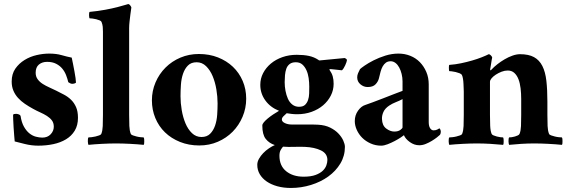

<svg xmlns="http://www.w3.org/2000/svg" viewBox="-20 -715 2816 953"><path d="M224 -449Q259 -449 285 -441.5Q311 -434 336 -429Q339 -416 342.5 -397.5Q346 -379 349.5 -361Q353 -343 355 -327.5Q357 -312 357 -306Q357 -303 350.5 -301Q344 -299 339 -299Q333 -299 328.5 -301.5Q324 -304 319 -307Q315 -324 308 -342Q301 -360 289 -374.5Q277 -389 258.5 -398.5Q240 -408 214 -408Q189 -408 173 -394.5Q157 -381 157 -354Q157 -335 167 -321.5Q177 -308 192 -298.5Q207 -289 225 -281Q243 -273 259 -265Q279 -255 298 -245Q317 -235 332.5 -220Q348 -205 357.5 -183.5Q367 -162 367 -130Q367 -93 351 -66.5Q335 -40 307.5 -23.5Q280 -7 244.5 0.5Q209 8 170 8Q137 8 104.5 0Q72 -8 53 -13Q52 -22 50.5 -41.5Q49 -61 47.5 -82.5Q46 -104 45.5 -121.5Q45 -139 45 -143Q45 -148 50.5 -149Q56 -150 60 -150Q65 -150 72.5 -147.5Q80 -145 82 -140Q87 -107 99 -86Q111 -65 126 -53Q141 -41 158 -36.5Q175 -32 190 -32Q216 -32 231.5 -48.5Q247 -65 247 -86Q247 -105 237.5 -117.5Q228 -130 213 -139.5Q198 -149 180 -157Q162 -165 144 -175Q122 -187 103 -200Q84 -213 69.5 -229Q55 -245 46.5 -265Q38 -285 38 -310Q38 -348 56 -374Q74 -400 101.5 -417Q129 -434 161.5 -441.5Q194 -449 224 -449Z M491 -558Q491 -571 490 -582Q489 -593 484 -606Q482 -611 474.5 -614Q467 -617 457.5 -619.5Q448 -622 439 -623Q430 -624 425 -624Q424 -624 423 -628.5Q422 -633 422 -638.5Q422 -644 422.5 -649.5Q423 -655 425 -656Q467 -660 502 -666.5Q537 -673 562 -679.5Q587 -686 601.5 -690.5Q616 -695 617 -695Q622 -694 626.5 -688Q631 -682 632 -678Q629 -660 627 -642Q625 -626 623 -608Q621 -590 621 -575V-145Q621 -113 622 -89.5Q623 -66 629 -51Q631 -46 639.5 -43Q648 -40 658 -37.5Q668 -35 678 -34Q688 -33 693 -33Q695 -30 695.5 -25Q696 -20 696 -14Q696 -8 695.5 -3Q695 2 693 4Q664 1 626 -1Q588 -3 556 -3Q524 -3 486 -1Q448 1 419 4Q418 2 417 -3Q416 -8 416 -14Q416 -20 416.5 -25Q417 -30 419 -33Q424 -33 434 -34Q444 -35 454 -37.5Q464 -40 472.5 -43Q481 -46 483 -51Q489 -66 490 -89.5Q491 -113 491 -145Z M956 -406Q929 -406 913 -390Q897 -374 888.5 -349Q880 -324 878 -294Q876 -264 876 -237Q876 -204 882 -168.5Q888 -133 900.5 -103Q913 -73 933 -54Q953 -35 980 -35Q1007 -35 1023 -51Q1039 -67 1047.5 -91.5Q1056 -116 1058 -145.5Q1060 -175 1060 -202Q1060 -235 1054 -271Q1048 -307 1035.5 -337Q1023 -367 1003 -386.5Q983 -406 956 -406ZM967 -447Q1019 -447 1062 -430Q1105 -413 1136 -383.5Q1167 -354 1184.5 -313.5Q1202 -273 1202 -225Q1202 -178 1184 -135.5Q1166 -93 1135 -61.5Q1104 -30 1061.5 -11.5Q1019 7 969 7Q917 7 873.5 -10.5Q830 -28 799 -58Q768 -88 751 -129Q734 -170 734 -217Q734 -264 752 -306Q770 -348 801.5 -379.5Q833 -411 875.5 -429Q918 -447 967 -447Z M1448 -406Q1429 -406 1417.5 -397Q1406 -388 1401 -373.5Q1396 -359 1394.5 -341.5Q1393 -324 1393 -307Q1393 -286 1397 -264.5Q1401 -243 1409 -225Q1417 -207 1431 -196Q1445 -185 1464 -185Q1484 -185 1494 -194.5Q1504 -204 1509 -218.5Q1514 -233 1514.5 -251Q1515 -269 1515 -285Q1515 -306 1512 -327.5Q1509 -349 1501 -366.5Q1493 -384 1480.5 -395Q1468 -406 1448 -406ZM1385 13Q1380 18 1373.5 29Q1367 40 1367 58Q1367 108 1400.5 135Q1434 162 1487 162Q1523 162 1546 153.5Q1569 145 1582 132.5Q1595 120 1600 105.5Q1605 91 1605 79Q1605 47 1573 31.5Q1541 16 1493 14Q1467 13 1439 14Q1411 15 1385 13ZM1453 -443Q1487 -443 1513 -437.5Q1539 -432 1560 -418Q1563 -415 1566 -415L1691 -427Q1693 -426 1697.5 -423.5Q1702 -421 1702 -416Q1702 -413 1699.5 -406Q1697 -399 1693.5 -391Q1690 -383 1685.5 -376Q1681 -369 1677 -366Q1660 -368 1650.5 -369Q1641 -370 1621 -372Q1619 -372 1617 -371.5Q1615 -371 1615 -369Q1627 -352 1631.5 -336Q1636 -320 1636 -299Q1636 -268 1622 -240.5Q1608 -213 1584 -192.5Q1560 -172 1527 -160Q1494 -148 1455 -148Q1441 -148 1428 -149.5Q1415 -151 1403 -153Q1395 -146 1387 -138Q1379 -130 1379 -122Q1379 -111 1394 -104Q1409 -97 1427 -97Q1441 -97 1458.5 -97Q1476 -97 1494 -97Q1512 -97 1529 -97Q1546 -97 1559 -96Q1594 -94 1619 -81.5Q1644 -69 1660 -52Q1676 -35 1684 -17Q1692 1 1692 14Q1692 59 1669.5 96.5Q1647 134 1609.5 161Q1572 188 1523.5 203Q1475 218 1424 218Q1387 218 1356.5 209.5Q1326 201 1304 186Q1282 171 1269.5 150Q1257 129 1257 103Q1257 88 1265.5 73Q1274 58 1286.5 45Q1299 32 1314.5 21.5Q1330 11 1344 5Q1316 -4 1299 -25.5Q1282 -47 1282 -92Q1282 -99 1289.5 -108Q1297 -117 1309 -127Q1321 -137 1336 -147Q1351 -157 1365 -165Q1322 -182 1297 -216.5Q1272 -251 1272 -294Q1272 -325 1286 -352Q1300 -379 1324.5 -399.5Q1349 -420 1382 -431.5Q1415 -443 1453 -443Z M1937 -62Q1956 -62 1967 -70Q1978 -78 1978 -83V-223Q1963 -215 1945 -208Q1927 -201 1912 -191Q1891 -177 1883 -159Q1875 -141 1876 -124Q1877 -92 1897 -77Q1917 -62 1937 -62ZM1872 8Q1844 8 1819.5 -3Q1795 -14 1778 -31Q1761 -48 1751 -70Q1741 -92 1741 -114Q1741 -143 1757 -165.5Q1773 -188 1793 -194Q1807 -199 1830.5 -207.5Q1854 -216 1880.5 -226.5Q1907 -237 1933 -247Q1959 -257 1978 -264V-311Q1978 -330 1973.5 -348Q1969 -366 1961.5 -380Q1954 -394 1943 -402.5Q1932 -411 1919 -411Q1905 -411 1895.5 -404Q1886 -397 1879.5 -385.5Q1873 -374 1869 -359Q1865 -344 1861 -327Q1857 -310 1844 -296.5Q1831 -283 1805 -283Q1785 -283 1769 -296.5Q1753 -310 1753 -331Q1753 -341 1757 -351Q1761 -361 1767 -372Q1772 -377 1790 -389.5Q1808 -402 1834.5 -415.5Q1861 -429 1893 -439Q1925 -449 1958 -449Q1989 -449 2016.5 -438Q2044 -427 2064 -406.5Q2084 -386 2096 -358Q2108 -330 2108 -296V-109Q2108 -89 2115 -78.5Q2122 -68 2132 -68Q2143 -68 2150.5 -72Q2158 -76 2161 -78Q2164 -76 2166 -71Q2168 -66 2168 -61Q2168 -53 2164 -46Q2159 -41 2148 -32.5Q2137 -24 2123 -15.5Q2109 -7 2093 -0.5Q2077 6 2061 6Q2036 6 2014 -10Q1992 -26 1985 -44Q1982 -41 1969 -32.5Q1956 -24 1939 -15Q1922 -6 1904 1Q1886 8 1872 8Z M2561 -446Q2604 -446 2630.5 -431.5Q2657 -417 2672 -387.5Q2687 -358 2692 -313.5Q2697 -269 2697 -210V-145Q2697 -113 2698 -89.5Q2699 -66 2705 -51Q2707 -46 2715.5 -43Q2724 -40 2734 -37.5Q2744 -35 2754 -34Q2764 -33 2769 -33Q2771 -30 2771.5 -25Q2772 -20 2772 -14Q2772 -8 2771.5 -3Q2771 2 2769 4Q2740 1 2702 -1Q2664 -3 2632 -3Q2600 -3 2568 -1Q2536 1 2507 4Q2506 2 2505 -3Q2504 -8 2504 -14Q2504 -20 2504.5 -25Q2505 -30 2507 -33Q2512 -33 2520 -34Q2528 -35 2536 -37.5Q2544 -40 2550.5 -43Q2557 -46 2559 -51Q2565 -66 2566 -89.5Q2567 -113 2567 -145V-224Q2567 -251 2564 -276.5Q2561 -302 2553.5 -321.5Q2546 -341 2533 -353Q2520 -365 2500 -365Q2485 -365 2469.5 -359Q2454 -353 2441 -344.5Q2428 -336 2420 -326.5Q2412 -317 2412 -309V-145Q2412 -117 2413 -91.5Q2414 -66 2420 -51Q2422 -46 2429.5 -43Q2437 -40 2446 -37.5Q2455 -35 2463.5 -34Q2472 -33 2477 -33Q2479 -30 2479.5 -25Q2480 -20 2480 -14Q2480 -8 2479.5 -3Q2479 2 2477 4Q2448 1 2413.5 -1Q2379 -3 2347 -3Q2315 -3 2277 -1Q2239 1 2210 4Q2209 2 2208 -3Q2207 -8 2207 -14Q2207 -20 2207.5 -25Q2208 -30 2210 -33Q2215 -33 2225 -34Q2235 -35 2245 -37.5Q2255 -40 2263.5 -43Q2272 -46 2274 -51Q2280 -66 2281 -89.5Q2282 -113 2282 -145V-260Q2282 -264 2281.5 -275Q2281 -286 2280.5 -299Q2280 -312 2278 -324Q2276 -336 2273 -342Q2270 -348 2261 -351.5Q2252 -355 2241.5 -357.5Q2231 -360 2222 -361Q2213 -362 2210 -362Q2209 -363 2208.5 -368Q2208 -373 2208 -378.5Q2208 -384 2208.5 -388.5Q2209 -393 2211 -393Q2240 -395 2268.5 -401Q2297 -407 2323 -414.5Q2349 -422 2370.5 -430.5Q2392 -439 2406 -446Q2411 -446 2417 -439.5Q2423 -433 2423 -429Q2422 -426 2420.5 -417Q2419 -408 2417.5 -398Q2416 -388 2414.5 -380Q2413 -372 2413 -372Q2413 -367 2414 -366Q2416 -366 2417.5 -367.5Q2419 -369 2421 -371Q2432 -383 2448.5 -396Q2465 -409 2484.5 -420.5Q2504 -432 2524 -439Q2544 -446 2561 -446Z"/></svg>

Font: Vermiglione
Style: Bold
Weight: 700
Version: Version 1.000